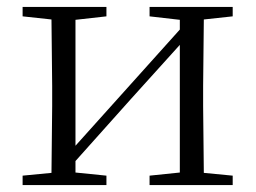

<svg xmlns="http://www.w3.org/2000/svg" viewBox="-20 -532 735 552"><path d="M649 -512V-485L566 -476L564 -285V-227L566 -35L649 -27V0H410V-27L497 -36V-403L357 -248L197 -69V-36L286 -27V0H45V-27L128 -35L130 -227V-285L128 -476L45 -485V-512H286V-485L197 -475V-113L497 -447V-475L410 -485V-512Z"/></svg>

Font: GL-CurulMinamoto Light
Style: Regular
Weight: 300
Designer: Eunice (kana); Ryoko NISHIZUKA 西塚涼子 (ideographs); Frank Grießhammer (Latin, Greek & Cyrillic); Wenlong ZHANG
Foundry: Gutenberg Labo; Adobe
Version: Version 1.002